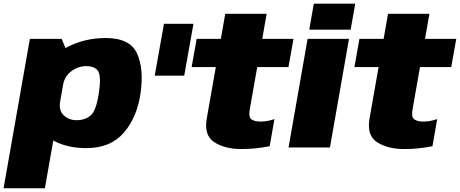

<svg xmlns="http://www.w3.org/2000/svg" viewBox="-72 -805 2511 1048"><path d="M-52.5 222.5H173L301 -505L264.5 -593H91ZM399 3.5Q531.5 3.5 604.2 -81.2Q677 -166 695.5 -298Q714 -429.5 675.8 -513.5Q637.5 -597.5 505 -597.5Q390.5 -597.5 295 -547.8Q199.5 -498 187.5 -432L272.5 -342.5Q280.5 -389 317.8 -416.5Q355 -444 398 -444Q445.5 -444 463.5 -416.8Q481.5 -389.5 467.5 -297Q453.5 -202 423.5 -175.5Q393.5 -149 346 -149Q303 -149 275.5 -176Q248 -203 256.5 -251.5L140 -161Q128 -95 206.2 -45.8Q284.5 3.5 399 3.5Z M772.5 -392H933.5L984 -675H823Z M1246 8.5Q1325 8.5 1400 -7L1426 -155Q1387.5 -141.5 1350 -141.5Q1317 -141.5 1300.2 -154Q1283.5 -166.5 1291.5 -209L1332 -439H1502.5L1530 -593H1359.5L1383.5 -729.5H1157.5L1133.5 -593H1001.5L974 -439H1106L1057 -160.5Q1040 -66 1097.8 -28.8Q1155.5 8.5 1246 8.5Z M1503 0H1729L1833 -593H1607ZM1641 -785 1616 -643H1842L1867 -785Z M2134.5 8.5Q2213.5 8.5 2288.5 -7L2314.5 -155Q2276 -141.5 2238.5 -141.5Q2205.5 -141.5 2188.8 -154Q2172 -166.5 2180 -209L2220.5 -439H2391L2418.5 -593H2248L2272 -729.5H2046L2022 -593H1890L1862.5 -439H1994.5L1945.5 -160.5Q1928.5 -66 1986.2 -28.8Q2044 8.5 2134.5 8.5Z"/></svg>

Font: Anybody UltraCondensed Thin Black
Style: Italic
Weight: 900
Italic angle: -10°
Version: Version 1.111